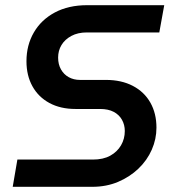

<svg xmlns="http://www.w3.org/2000/svg" viewBox="-20 -720 669 740"><path d="M29 0 47 -105H338Q378 -105 405 -120Q432 -135 446.5 -160Q461 -185 461 -215Q461 -239 450 -258.5Q439 -278 418 -289Q397 -300 366 -300H271Q213 -300 170.5 -323Q128 -346 105 -387.5Q82 -429 82 -484Q82 -546 110.5 -595Q139 -644 191.5 -672Q244 -700 316 -700H613L594 -595H315Q280 -595 255 -581.5Q230 -568 217 -546.5Q204 -525 204 -498Q204 -472 215 -452.5Q226 -433 245 -422.5Q264 -412 288 -412H388Q448 -412 492 -389Q536 -366 559.5 -324.5Q583 -283 583 -228Q583 -184 565 -143Q547 -102 513.5 -70Q480 -38 435 -19Q390 0 336 0Z"/></svg>

Font: MuseoModerno Thin Medium
Style: Italic
Weight: 500
Italic angle: -9°
Version: Version 1.003